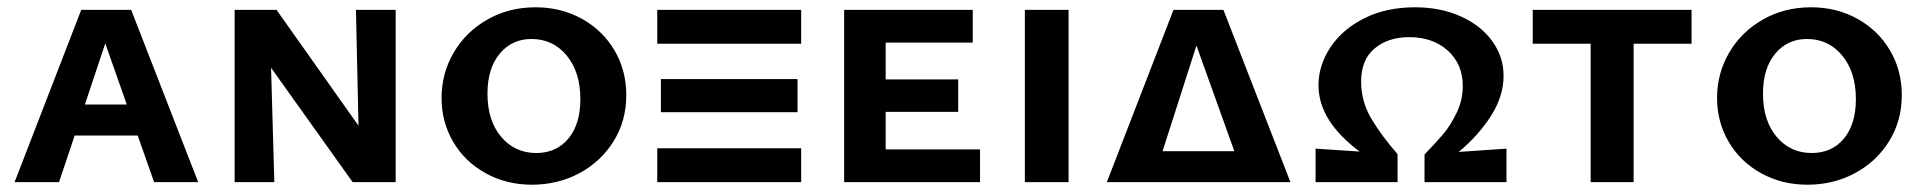

<svg xmlns="http://www.w3.org/2000/svg" viewBox="-20 -500 5287 527"><path d="M358 -128H185L142 0H20L203 -473H340L524 0H403ZM328 -213 269 -381 213 -213Z M1066 -473V0H948L724 -314L733 0H624V-473H739L964 -155L957 -473Z M1192 -231Q1192 -299 1225.5 -356Q1259 -413 1318 -446.5Q1377 -480 1450 -480Q1520 -480 1577 -448.5Q1634 -417 1666.5 -362Q1699 -307 1699 -239Q1699 -168 1664 -112Q1629 -56 1570 -24.5Q1511 7 1440 7Q1370 7 1313 -24.5Q1256 -56 1224 -110.5Q1192 -165 1192 -231ZM1573 -228Q1573 -302 1535.5 -347.5Q1498 -393 1439 -393Q1385 -393 1351.5 -352.5Q1318 -312 1318 -243Q1318 -169 1355.5 -124.5Q1393 -80 1452 -80Q1507 -80 1540 -119.5Q1573 -159 1573 -228Z M1784 -473H2179V-380H1784ZM1794 -283H2169V-192H1794ZM1784 -93H2179V0H1784Z M2670 -90V0H2297V-473H2650V-383H2411V-282H2610V-193H2411V-90Z M2793 -473H2913V0H2793Z M3522 0H3018L3201 -473H3338ZM3368 -85 3264 -375 3171 -85Z M4115 -92V0H3890V-76Q3921 -108 3941 -131.5Q3961 -155 3978 -190Q3995 -225 3995 -264Q3995 -324 3954 -361Q3913 -398 3848 -398Q3790 -398 3753 -367Q3716 -336 3716 -276Q3716 -221 3744.5 -173.5Q3773 -126 3816 -77V0H3591V-92L3712 -84Q3599 -168 3599 -266Q3599 -321 3632 -370.5Q3665 -420 3725 -450Q3785 -480 3864 -480Q3934 -480 3989.5 -455Q4045 -430 4076 -387Q4107 -344 4107 -292Q4107 -236 4072.5 -182Q4038 -128 3984 -83Z M4623 -380H4464V0H4346V-380H4187V-473H4623Z M4693 -231Q4693 -299 4726.5 -356Q4760 -413 4819 -446.5Q4878 -480 4951 -480Q5021 -480 5078 -448.5Q5135 -417 5167.5 -362Q5200 -307 5200 -239Q5200 -168 5165 -112Q5130 -56 5071 -24.5Q5012 7 4941 7Q4871 7 4814 -24.5Q4757 -56 4725 -110.5Q4693 -165 4693 -231ZM5074 -228Q5074 -302 5036.5 -347.5Q4999 -393 4940 -393Q4886 -393 4852.5 -352.5Q4819 -312 4819 -243Q4819 -169 4856.5 -124.5Q4894 -80 4953 -80Q5008 -80 5041 -119.5Q5074 -159 5074 -228Z"/></svg>

Font: Ysabeau SC
Style: Bold
Weight: 700
Designer: Christian Thalmann (Catharsis Fonts)
Version: Version 0.003